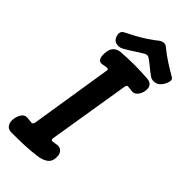

<svg xmlns="http://www.w3.org/2000/svg" viewBox="-287 -911 973 973"><g transform="rotate(45 199.0 -425.0)"><path d="M26 9Q3 9 -7.5 -9Q-18 -27 -13 -50Q-9 -75 3 -89Q15 -103 33 -101Q41 -100 48.5 -99.5Q56 -99 64 -98Q69 -97 72.5 -101.5Q76 -106 77 -111L147 -553Q149 -560 146 -563Q143 -566 137 -566Q130 -565 122 -563.5Q114 -562 107 -561Q93 -559 86 -567.5Q79 -576 77.5 -591Q76 -606 79 -622Q82 -645 97 -657.5Q112 -670 134 -671Q227 -678 317 -671Q341 -670 351.5 -657Q362 -644 358 -620Q354 -597 340.5 -582.5Q327 -568 309 -571Q303 -572 296 -572.5Q289 -573 281 -574Q276 -575 273 -571Q270 -567 269 -561L197 -119Q197 -112 199.5 -108.5Q202 -105 207 -106Q214 -107 222 -108.5Q230 -110 237 -111Q257 -113 269.5 -97.5Q282 -82 277 -50Q273 -28 254.5 -16.5Q236 -5 211 -1Q164 6 118 7.5Q72 9 26 9ZM403 -765Q417 -757 411.5 -738.5Q406 -720 395 -705L393 -704Q386 -693 373.5 -688Q361 -683 349 -684Q337 -685 329 -691Q307 -706 290 -720.5Q273 -735 253 -749Q238 -761 220 -749Q196 -735 174.5 -720.5Q153 -706 126 -691Q111 -682 92.5 -684.5Q74 -687 66 -700L65 -701Q57 -716 57 -731Q57 -746 74 -755Q97 -766 125.5 -781.5Q154 -797 181 -815Q208 -833 226 -848Q241 -859 254 -859Q267 -859 277 -849Q306 -825 339.5 -803.5Q373 -782 403 -765Z"/></g></svg>

Font: Winky Sans Medium
Style: Italic
Weight: 500
Italic angle: -8.97852°
Designer: Simon Atzbach
Foundry: typofactur
Version: Version 1.205